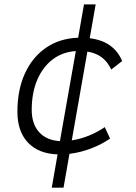

<svg xmlns="http://www.w3.org/2000/svg" viewBox="-20 -701 626 884"><path d="M218.3 163.1 245.1 9.8Q157.2 6.8 108.6 -44.7Q60.1 -96.2 60.1 -186.5Q60.1 -287.1 94.7 -362.8Q129.4 -438.5 192.1 -481.4Q254.9 -524.4 339.8 -527.3L366.7 -680.7H420.4L393.1 -524.9Q503.9 -511.7 542.5 -419.9L492.2 -380.9Q474.6 -418 447.5 -437.7Q420.4 -457.5 382.3 -463.4L310.5 -54.7Q351.1 -61 390.1 -76.9Q429.2 -92.8 462.4 -115.7L486.8 -63Q447.8 -36.1 399.7 -17.6Q351.6 1 299.8 7.3L272.5 163.1ZM255.9 -51.3 329.1 -465.8Q267.6 -461.9 222.2 -427.2Q176.8 -392.6 151.4 -333Q126 -273.4 126 -194.3Q126.5 -129.4 160.6 -92Q194.8 -54.7 255.9 -51.3Z"/></svg>

Font: Cascadia Mono Light
Style: Italic
Weight: 300
Italic angle: -10°
Monospace: yes
Designer: Aaron Bell
Foundry: Saja Typeworks
Version: Version 2404.023; ttfautohint (v1.8.4)